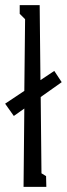

<svg xmlns="http://www.w3.org/2000/svg" viewBox="-27 -730 261 750"><path d="M153 -42 154 0H65L68 -306L27 -277L-7 -325L68 -375L71 -655L50 -676V-710H128L131 -417L185 -453L214 -409L132 -351L135 -53Z"/></svg>

Font: Bahianita
Style: Regular
Weight: 400
Designer: Pablo Cosgaya & Dani Raskovsky
Foundry: Pablo Cosgaya & Dani Raskovsky
Version: Version 1.008